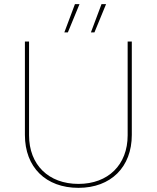

<svg xmlns="http://www.w3.org/2000/svg" viewBox="-20 -900 755 925"><path d="M307 -744 363 -880H341L290 -744ZM435 -744 491 -880H469L418 -744ZM358 5C514 5 615 -95 615 -250V-700H595V-248C595 -106 501 -14 358 -14C214 -14 120 -106 120 -248V-700H100V-250C100 -94 201 5 358 5Z"/></svg>

Font: Fixel Display Thin
Style: Regular
Weight: 100
Designer: AlfaBravo + MacPaw
Foundry: Kyrylo Tkachov, Marchela Mozhyna, Serhii Makarenko, Maria Weinstein, Zakhar Kryvoshyya
Version: Version 1.211